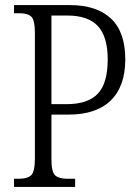

<svg xmlns="http://www.w3.org/2000/svg" viewBox="-20 -734 540 754"><path d="M35 0V-32H55Q87 -32 102 -45.5Q117 -59 117 -111V-605Q117 -655 103 -668.5Q89 -682 57 -682H35V-714H254Q360 -714 416 -661Q472 -608 472 -501Q472 -395 415 -339.5Q358 -284 250 -284H182V-108Q182 -58 197 -45Q212 -32 244 -32H275V0ZM182 -325H242Q325 -325 364 -366Q403 -407 403 -501Q403 -590 364.5 -631.5Q326 -673 244 -673H182Z"/></svg>

Font: Noto Serif Condensed Light
Style: Regular
Weight: 300
Width: 3
Designer: Monotype Design Team
Foundry: Monotype Imaging Inc.
Version: Version 2.013